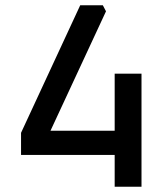

<svg xmlns="http://www.w3.org/2000/svg" viewBox="-20 -710 618 730"><path d="M60 -121V-205L285 -690H371L383 -667L172 -213H416V-430H518V0H416V-121Z"/></svg>

Font: Oxanium ExtraLight Medium
Style: Regular
Weight: 500
Version: Version 2.000